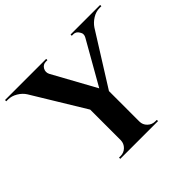

<svg xmlns="http://www.w3.org/2000/svg" viewBox="-195 -896 1092 1092"><g transform="rotate(-45 351.5 -350.0)"><path d="M734 -690H720Q690 -690 663 -673Q636 -656 620 -632L423 -318V-73Q423 -47 442 -28.5Q461 -10 487 -10H499L500 0H196V-10H209Q235 -10 253.5 -28Q272 -46 273 -72V-319L82 -633Q67 -657 39.5 -673.5Q12 -690 -17 -690H-31V-700H300V-690H287Q265 -690 253 -670Q247 -659 247 -648.5Q247 -638 252 -628L395 -368L543 -628Q549 -638 549 -648.5Q549 -659 542 -669Q530 -690 508 -690H496V-700H734Z"/></g></svg>

Font: Cinzel Decorative
Style: Bold
Weight: 700
Version: Version 1.002;PS 001.002;hotconv 1.0.56;makeotf.lib2.0.21325